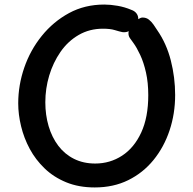

<svg xmlns="http://www.w3.org/2000/svg" viewBox="-20 -803 847 843"><path d="M556 -760Q571 -755 579 -744.5Q587 -734 587 -721Q587 -713 581.5 -702Q576 -691 566 -681Q556 -671 544 -665.5Q532 -660 517 -662Q503 -665 483.5 -671Q464 -677 432 -677Q373 -677 325.5 -649.5Q278 -622 245.5 -575Q213 -528 196 -471Q179 -414 179 -354Q179 -298 193.5 -249Q208 -200 236 -163Q264 -126 305 -105.5Q346 -85 398 -85Q463 -85 516 -119.5Q569 -154 600 -221Q631 -288 631 -385Q631 -440 621 -484.5Q611 -529 595.5 -562Q580 -595 566 -614Q557 -626 550.5 -635.5Q544 -645 544 -657Q544 -666 550 -678Q556 -690 566 -701Q576 -712 587 -719Q598 -726 606 -726Q622 -726 633.5 -717Q645 -708 654 -695Q663 -682 670 -671Q711 -612 730 -537.5Q749 -463 749 -386Q749 -304 724.5 -230.5Q700 -157 654 -100.5Q608 -44 543 -12Q478 20 396 20Q326 20 271 -2.5Q216 -25 176 -63.5Q136 -102 110.5 -149.5Q85 -197 72.5 -249Q60 -301 60 -349Q60 -429 86.5 -506Q113 -583 163.5 -645.5Q214 -708 283 -745.5Q352 -783 438 -783Q465 -783 496.5 -777.5Q528 -772 556 -760Z"/></svg>

Font: Playpen Sans Medium
Style: Regular
Weight: 500
Designer: Laura Meseguer, Veronika Burian, José Scaglione
Foundry: TypeTogether
Version: Version 1.001